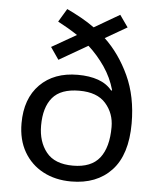

<svg xmlns="http://www.w3.org/2000/svg" viewBox="-54 -812 714 868"><g transform="rotate(5 302.5 -377.5)"><path d="M216 -765Q248 -750 280.5 -732Q313 -714 342 -693L457 -760L495 -706L396 -649Q464 -585 507.5 -491Q551 -397 551 -275Q551 -133 484 -61.5Q417 10 301 10Q229 10 173.5 -19.5Q118 -49 86.5 -103.5Q55 -158 55 -233Q55 -345 118.5 -409Q182 -473 290 -473Q343 -473 382.5 -459Q422 -445 446 -415L450 -417Q434 -474 401 -522Q368 -570 326 -608L196 -533L158 -588L270 -652Q249 -666 226 -679.5Q203 -693 180 -705ZM303 -402Q219 -402 181.5 -357.5Q144 -313 144 -230Q144 -157 182 -109.5Q220 -62 303 -62Q386 -62 424 -110.5Q462 -159 462 -251Q462 -313 423 -357.5Q384 -402 303 -402Z"/></g></svg>

Font: Noto Znamenny Musical Notation
Style: Regular
Weight: 400
Version: Version 1.003; ttfautohint (v1.8.4.7-5d5b)